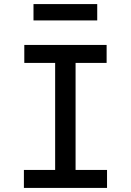

<svg xmlns="http://www.w3.org/2000/svg" viewBox="-20 -920 640 940"><path d="M97 0H504V-88H350V-612H502V-700H99V-612H250V-88H97ZM144 -820H456V-900H144Z"/></svg>

Font: CommitMono
Style: 500Regular
Weight: 500
Monospace: yes
Designer: Eigil Nikolajsen
Foundry: Eigil Nikolajsen
Version: Version 1.143